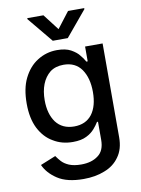

<svg xmlns="http://www.w3.org/2000/svg" viewBox="-104 -836 825 1122"><g transform="rotate(-10 308.5 -275.5)"><path d="M146 179Q91 143 68 92L159 55Q173 75 185 88Q201 106 229 118Q258 130 301 130Q363 130 401 101Q440 73 440 8V-99H434Q421 -78 406 -61Q386 -38 357 -24Q326 -8 276 -8Q210 -8 160 -39Q109 -68 78 -128Q48 -188 48 -275Q48 -365 77 -424Q108 -487 159 -519Q212 -553 276 -553Q327 -553 358 -536Q392 -517 407 -496Q423 -478 434 -457H442V-545H546V12Q546 82 513 127Q481 173 425 194Q371 216 300 216Q202 216 146 179ZM405 -144Q441 -192 441 -276Q441 -359 405 -411Q369 -462 299 -462Q251 -462 219 -438Q187 -412 171 -371Q155 -330 155 -276Q155 -196 191 -146Q229 -96 299 -96Q368 -96 405 -144ZM380 -767H476V-761L351 -611H262L138 -761V-767H234L307 -672Z"/></g></svg>

Font: Sinter Medium
Style: Regular
Weight: 500
Foundry: Adobe & rsms
Version: Version 1.000